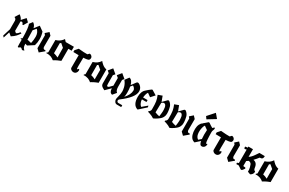

<svg xmlns="http://www.w3.org/2000/svg" viewBox="233 -2920 7601 5058"><g transform="rotate(30 4033.5 -391.0)"><path d="M30.8 -483.9 113.8 -613.8Q184.6 -566.4 212.9 -498.5L324.2 -620.1L411.1 -537.1L339.8 -415H309.1Q309.1 -438 293.5 -455.8Q277.8 -473.6 258.3 -473.6Q243.2 -473.6 225.6 -456.1Q229 -434.6 229 -418V-174.8L278.8 -132.8Q300.3 -145 310.5 -151.9Q320.8 -158.7 338.4 -175.8Q356 -192.9 370.1 -215.8L407.2 -201.2Q371.1 -141.1 325.4 -91.8Q279.8 -42.5 201.2 6.8L115.2 -64L55.2 127.9L19 86.9L90.8 -144.5V-407.2Q90.8 -423.8 84.7 -438Q78.6 -452.1 69.8 -460.2Q61 -468.3 52 -473.9Q43 -479.5 37.1 -481.4Z M516.1 159.7Q501.5 159.7 498.5 146Q495.6 132.3 495.6 57.6Q495.6 43 495.8 3.7Q496.1 -35.6 496.1 -59.6L448.7 -74.2Q469.7 -91.3 496.1 -105.5Q494.1 -422.4 451.7 -520L522.5 -612.8Q596.2 -568.4 613.8 -479L724.6 -619.1L862.8 -520Q898.9 -415 898.9 -306.2Q898.9 -202.6 869.6 -111.8L693.8 1L632.3 -18.1Q634.3 16.6 635.7 34.2Q638.7 66.9 652.1 94.7Q665.5 122.6 699.7 147.9Q670.4 168.9 648.9 168.9Q637.7 168.9 628.7 162.6Q619.6 156.2 614.3 148.7Q608.9 141.1 599.4 134.8Q589.8 128.4 578.1 128.4Q565.4 128.4 546.9 144Q528.3 159.7 516.1 159.7ZM626.5 -135.7Q681.2 -133.3 728.5 -110.8L755.9 -118.2Q776.4 -220.7 776.4 -310.1Q776.4 -436.5 694.8 -509.8L619.6 -419.4V-414.1Q621.1 -275.9 626.5 -135.7Z M967.3 -469.2V-74.2L1051.3 6.8L1189.5 -109.9L1169.4 -137.2Q1153.8 -128.4 1138.7 -131.8Q1126 -134.8 1116.7 -144Q1106.9 -153.8 1102.1 -169.4Q1099.1 -178.7 1098.1 -198.2Q1097.2 -203.1 1097.9 -227.5Q1098.6 -252 1098.6 -256.8L1099.6 -528.8L1030.3 -603L930.7 -514.2Z M1547.4 -127 1543.5 -418 1441.4 -506.8 1410.2 -484.9V-178.2Q1442.4 -170.9 1477.1 -157.5Q1511.7 -144 1529.5 -135.3Q1547.4 -126.5 1547.4 -127ZM1680.2 -101.1Q1561 -55.7 1473.1 -1Q1467.3 -6.8 1460.2 -13.2Q1453.1 -19.5 1429.4 -34.7Q1405.8 -49.8 1380.9 -59.8Q1356 -69.8 1316.4 -76.2Q1276.9 -82.5 1235.4 -78.1V-104Q1249.5 -104 1258.3 -111.8Q1268.1 -120.6 1268.1 -137.2V-497.1Q1308.6 -508.8 1334 -521.5Q1421.9 -564.5 1475.1 -646Q1499 -615.7 1530.8 -586.9H1780.3V-467.8H1680.2Z M1835.9 -514.2 1917 -606.9Q2036.1 -596.7 2073.5 -594.7Q2110.8 -592.8 2185.1 -592.8L2231.9 -639.2Q2267.1 -639.2 2293.9 -613Q2320.8 -586.9 2320.8 -560.1Q2320.8 -537.6 2317.6 -524.2Q2314.5 -510.7 2304.2 -498.5Q2293.9 -486.3 2273.4 -479.5Q2252.9 -472.7 2220.5 -468.3Q2188 -463.9 2138.2 -461.4Q2134.8 -421.4 2134.8 -212.9Q2134.8 -156.2 2137.9 -137.7Q2141.1 -119.1 2155.3 -119.1Q2165.5 -119.1 2170.2 -132.8Q2174.8 -146.5 2181.2 -146.5Q2207 -146.5 2207 -114.3Q2207 -67.4 2177.2 -33.4Q2147.5 0.5 2102.1 0.5Q2058.1 0.5 2028.1 -24.7Q1998 -49.8 1998 -71.8L1999 -458.5H1960.9Q1887.2 -458.5 1835.9 -460.9Z M2683.6 -408.2 2579.1 -496.6 2548.3 -475.6V-167.5Q2574.7 -162.1 2598.9 -153.8Q2623 -145.5 2636.2 -139.6Q2649.4 -133.8 2664.6 -126Q2679.7 -118.2 2683.6 -116.7ZM2406.2 -126.5V-486.8Q2542.5 -525.4 2613.3 -635.7Q2626 -619.6 2642.6 -602.3Q2659.2 -585 2686.3 -561.8Q2713.4 -538.6 2748.3 -521.2Q2783.2 -503.9 2818.8 -498.5V-90.8Q2815.9 -89.8 2803.2 -85.2Q2790.5 -80.6 2786.1 -78.6Q2781.7 -76.7 2769.3 -71.8Q2756.8 -66.9 2749.3 -63.5Q2741.7 -60.1 2728.5 -54.2Q2715.3 -48.3 2703.9 -42.2Q2692.4 -36.1 2677.5 -28.3Q2662.6 -20.5 2646.2 -11Q2629.9 -1.5 2611.8 9.3Q2605.5 2.9 2597.9 -3.7Q2590.3 -10.3 2566.9 -25.1Q2543.5 -40 2518.3 -50Q2493.2 -60.1 2453.9 -66.2Q2414.6 -72.3 2374 -67.9V-93.8Q2388.2 -93.8 2397.2 -102.5Q2406.2 -111.3 2406.2 -126.5Z M3315.4 -268.1Q3315.4 -207 3327.9 -167.5Q3340.3 -127.9 3371.6 -103L3282.2 3.9Q3237.8 -4.4 3215.6 -40.3Q3193.4 -76.2 3193.4 -133.8V-141.6L3046.4 3.9Q3039.1 0 3020.3 -10Q3001.5 -20 2991.2 -25.9Q2981 -31.7 2965.6 -43.2Q2950.2 -54.7 2942.1 -65.4Q2934.1 -76.2 2927.7 -92.3Q2921.4 -108.4 2921.4 -127V-443.4L2863.8 -493.7L2961.4 -613.3L3089.4 -505.9L3042.5 -451.2L3043.5 -208Q3043.5 -168.5 3047.4 -149.9Q3051.3 -131.3 3057.6 -126.7Q3064 -122.1 3077.6 -122.1Q3092.3 -122.1 3116 -142.8Q3139.6 -163.6 3193.4 -220.7L3192.4 -454.1L3132.3 -504.4L3230 -624L3357.9 -516.6L3315.4 -464.4Z M3527.3 109.9H3653.3V166H3522.9Q3481.9 166 3455.3 131.8Q3428.7 97.7 3428.7 54.7Q3428.7 37.1 3433.1 21.5Q3436 6.3 3447.5 -38.6Q3459 -83.5 3466.1 -123.8Q3473.1 -164.1 3473.1 -202.1Q3473.1 -227.5 3469.5 -256.3Q3465.8 -285.2 3455.8 -326.9Q3445.8 -368.7 3422.9 -414.3Q3399.9 -460 3366.2 -499L3454.1 -616.2Q3542.5 -600.1 3578.1 -461.4Q3602.5 -492.2 3624.8 -522.5Q3647 -552.7 3657 -567.1Q3667 -581.5 3677.5 -594Q3688 -606.4 3696.3 -610.4Q3704.6 -614.3 3716.8 -614.3Q3729 -614.3 3746.3 -606.4Q3763.7 -598.6 3783 -582.5Q3802.2 -566.4 3818.6 -544.9Q3835 -523.4 3845.7 -492.4Q3856.4 -461.4 3856.4 -427.7Q3856.4 -239.7 3507.8 18.1Q3485.8 39.1 3485.8 57.6Q3485.8 78.1 3499.5 94Q3513.2 109.9 3527.3 109.9ZM3586.4 -106.9Q3714.4 -249 3714.4 -372.1Q3714.4 -393.1 3706.3 -412.1Q3698.2 -431.2 3685.1 -444.8Q3671.9 -458.5 3660.6 -467.3Q3649.4 -476.1 3638.2 -481.9Q3629.4 -471.7 3612.5 -451.7Q3595.7 -431.6 3587.4 -421.4Q3602.1 -343.3 3602.1 -233.9Q3602.1 -154.3 3586.4 -106.9Z M4286.1 -554.2 4182.1 -439Q4119.6 -483.4 4076.7 -514.2Q4057.6 -490.7 4043.7 -443.4Q4029.8 -396 4025.4 -341.8H4163.1V-283.2H4024.4Q4025.9 -245.1 4035.2 -212.2Q4044.4 -179.2 4056.2 -159.9Q4067.9 -140.6 4079.6 -126.7Q4091.3 -112.8 4099.1 -107.4L4106.9 -102.1L4254.9 -227.1L4266.1 -179.2L4059.1 6.8Q3976.1 -16.1 3935.3 -92.5Q3894.5 -168.9 3894.5 -290.5Q3894.5 -369.1 3917.5 -430.2Q3940.4 -491.2 3976.1 -520Q3977.5 -521.5 3990 -531.7Q4002.4 -542 4012.2 -551.8Q4027.8 -567.4 4056.4 -589.8Q4085 -612.3 4105.5 -627L4126 -641.1H4144Z M4511.2 -458Q4509.8 -415 4508.8 -313.7Q4507.8 -212.4 4505.9 -166Q4563 -145 4572.8 -142.1Q4610.8 -131.3 4642.6 -125Q4658.2 -231 4659.9 -284.7Q4661.6 -338.4 4650.9 -407.2Q4647.5 -430.2 4632.6 -457Q4617.7 -483.9 4592.8 -490.2Q4566.9 -496.6 4534.7 -477.1Q4523.9 -470.7 4511.2 -458ZM4506.8 -483.4Q4602.1 -578.6 4620.6 -599.1Q4629.9 -608.4 4639.6 -610.8Q4653.3 -613.8 4669.4 -605Q4685.5 -596.2 4698.7 -581.8Q4711.9 -567.4 4720 -556.9Q4728 -546.4 4731.9 -540Q4763.7 -496.6 4776.9 -401.9Q4782.2 -360.4 4784.2 -339.6Q4786.1 -318.8 4786.4 -287.6Q4786.6 -256.3 4780.5 -231.4Q4774.4 -206.5 4761.7 -181.2Q4756.3 -170.4 4749.8 -160.2Q4743.2 -149.9 4737.3 -142.1Q4731.4 -134.3 4722.2 -124.8Q4712.9 -115.2 4707.5 -110.1Q4702.1 -105 4690.4 -95.7Q4678.7 -86.4 4674.3 -83Q4669.9 -79.6 4656.5 -69.6Q4643.1 -59.6 4639.6 -57.1Q4585.4 -18.6 4527.8 4.9Q4465.8 -37.6 4389.6 -62L4330.6 -80.1V-105Q4342.8 -106.9 4355 -118.9Q4367.2 -130.9 4374.5 -145Q4385.7 -167 4385.7 -188Q4387.2 -348.1 4374.5 -425.8Q4361.8 -503.4 4322.8 -595.2L4447.8 -641.1Q4482.9 -557.1 4506.8 -483.4Z M5012.2 -458Q5010.7 -415 5009.8 -313.7Q5008.8 -212.4 5006.8 -166Q5064 -145 5073.7 -142.1Q5111.8 -131.3 5143.6 -125Q5159.2 -231 5160.9 -284.7Q5162.6 -338.4 5151.9 -407.2Q5148.4 -430.2 5133.5 -457Q5118.7 -483.9 5093.8 -490.2Q5067.9 -496.6 5035.6 -477.1Q5024.9 -470.7 5012.2 -458ZM5007.8 -483.4Q5103 -578.6 5121.6 -599.1Q5130.9 -608.4 5140.6 -610.8Q5154.3 -613.8 5170.4 -605Q5186.5 -596.2 5199.7 -581.8Q5212.9 -567.4 5220.9 -556.9Q5229 -546.4 5232.9 -540Q5264.6 -496.6 5277.8 -401.9Q5283.2 -360.4 5285.2 -339.6Q5287.1 -318.8 5287.4 -287.6Q5287.6 -256.3 5281.5 -231.4Q5275.4 -206.5 5262.7 -181.2Q5257.3 -170.4 5250.7 -160.2Q5244.1 -149.9 5238.3 -142.1Q5232.4 -134.3 5223.1 -124.8Q5213.9 -115.2 5208.5 -110.1Q5203.1 -105 5191.4 -95.7Q5179.7 -86.4 5175.3 -83Q5170.9 -79.6 5157.5 -69.6Q5144 -59.6 5140.6 -57.1Q5086.4 -18.6 5028.8 4.9Q4966.8 -37.6 4890.6 -62L4831.5 -80.1V-105Q4843.8 -106.9 4856 -118.9Q4868.2 -130.9 4875.5 -145Q4886.7 -167 4886.7 -188Q4888.2 -348.1 4875.5 -425.8Q4862.8 -503.4 4823.7 -595.2L4948.7 -641.1Q4983.9 -557.1 5007.8 -483.4Z M5356.4 -469.2V-74.2L5440.4 6.8L5578.6 -109.9L5558.6 -137.2Q5543 -128.4 5527.8 -131.8Q5515.1 -134.8 5505.9 -144Q5496.1 -153.8 5491.2 -169.4Q5488.3 -178.7 5487.3 -198.2Q5486.3 -203.1 5487.1 -227.5Q5487.8 -252 5487.8 -256.8L5488.8 -528.8L5419.4 -603L5319.8 -514.2Z M5997.6 -823.2 5758.3 -676.8 5707.5 -748 5889.6 -951.2ZM5874.5 -641.1Q5874.5 -641.1 5935.1 -599.1Q6002.9 -554.2 6012.7 -560.1Q6016.6 -562.5 6022 -568.8Q6027.3 -575.2 6031.7 -581.1Q6036.1 -586.9 6041.3 -591.8Q6046.4 -596.7 6052.2 -596.4Q6058.1 -596.2 6064.5 -589.8Q6069.8 -584.5 6070.8 -576.2Q6071.8 -567.9 6069.1 -556.2Q6066.4 -544.4 6063.5 -535.4Q6060.5 -526.4 6055.4 -512.9Q6050.3 -499.5 6048.3 -494.1Q6046.9 -490.2 6045.9 -485.4Q6044.9 -480.5 6044.2 -473.4Q6043.5 -466.3 6043 -460.2Q6042.5 -454.1 6042.5 -443.4Q6042.5 -432.6 6042.5 -425Q6042.5 -417.5 6043 -402.8Q6043.5 -388.2 6043.7 -378.7Q6043.9 -369.1 6044.4 -350.1Q6044.9 -331.1 6045.4 -318.8Q6052.7 -118.2 6077.6 -116.2Q6082.5 -116.2 6090.6 -123.8Q6098.6 -131.3 6102.5 -129.9Q6109.4 -127 6109.4 -107.9Q6108.4 -83 6095.7 -55.2Q6083 -27.3 6055.7 -12.2Q6037.1 -1.5 6015.6 1Q5994.1 3.4 5984.4 -1Q5941.9 -12.7 5922.9 -113.3Q5908.2 -100.1 5880.9 -75.7Q5853.5 -51.3 5831.3 -31.2Q5809.1 -11.2 5789.6 6.8Q5743.7 -5.9 5718.3 -26.9Q5670.9 -64.9 5646.7 -138.7Q5622.6 -212.4 5625.5 -311Q5627.9 -394 5656.5 -452.9Q5685.1 -511.7 5724.6 -531.7Q5731 -543 5742.7 -551.8Q5760.3 -565.4 5786.4 -587.6Q5812.5 -609.9 5829.6 -625.5L5846.7 -641.1ZM5807.1 -514.2Q5787.6 -489.7 5773.7 -440.4Q5759.8 -391.1 5755.4 -336.7Q5751 -282.2 5760.5 -228Q5770 -173.8 5794.4 -143.1Q5802.7 -132.3 5813.5 -122.1Q5824.2 -111.8 5831.1 -106.9L5837.4 -102.1L5915 -168Q5901.9 -290 5912.6 -439Q5880.9 -462.4 5807.1 -514.2Z M6164.6 -514.2 6245.6 -606.9Q6364.7 -596.7 6402.1 -594.7Q6439.5 -592.8 6513.7 -592.8L6560.5 -639.2Q6595.7 -639.2 6622.6 -613Q6649.4 -586.9 6649.4 -560.1Q6649.4 -537.6 6646.2 -524.2Q6643.1 -510.7 6632.8 -498.5Q6622.6 -486.3 6602.1 -479.5Q6581.5 -472.7 6549.1 -468.3Q6516.6 -463.9 6466.8 -461.4Q6463.4 -421.4 6463.4 -212.9Q6463.4 -156.2 6466.6 -137.7Q6469.7 -119.1 6483.9 -119.1Q6494.1 -119.1 6498.8 -132.8Q6503.4 -146.5 6509.8 -146.5Q6535.6 -146.5 6535.6 -114.3Q6535.6 -67.4 6505.9 -33.4Q6476.1 0.5 6430.7 0.5Q6386.7 0.5 6356.7 -24.7Q6326.7 -49.8 6326.7 -71.8L6327.6 -458.5H6289.6Q6215.8 -458.5 6164.6 -460.9Z M6733.9 -469.2V-74.2L6817.9 6.8L6956.1 -109.9L6936 -137.2Q6920.4 -128.4 6905.3 -131.8Q6892.6 -134.8 6883.3 -144Q6873.5 -153.8 6868.7 -169.4Q6865.7 -178.7 6864.7 -198.2Q6863.8 -203.1 6864.5 -227.5Q6865.2 -252 6865.2 -256.8L6866.2 -528.8L6796.9 -603L6697.3 -514.2Z M7479 2Q7425.3 -21 7396 -29.3Q7399.9 -92.3 7382.8 -157.2Q7369.6 -209 7358.2 -233.4Q7346.7 -257.8 7322.8 -272.5Q7298.8 -285.6 7269 -286.6Q7236.3 -262.2 7214.8 -248.5V-96.7Q7248 -89.8 7268.1 -91.3Q7276.9 -92.3 7284.7 -86.4Q7292.5 -80.6 7292 -71.8Q7291 -63 7289.6 -58.6Q7288.1 -54.2 7286.1 -51.3Q7284.2 -48.3 7277.1 -39.3Q7270 -30.3 7262.7 -19Q7241.2 15.1 7217.8 17.1Q7212.4 16.1 7211.4 17.1Q7210.4 18.1 7205.1 15.4Q7199.7 12.7 7197.3 11.5Q7194.8 10.3 7186.8 4.9Q7178.7 -0.5 7172.6 -4.6Q7166.5 -8.8 7153.8 -17.6Q7141.1 -26.4 7128.9 -34.2Q7115.2 -43 7109.9 -46.1Q7104.5 -49.3 7095.5 -52.2Q7086.4 -55.2 7078.1 -54.2Q7072.8 -53.7 7062.5 -49.3Q7052.2 -44.9 7045.9 -47.4Q7035.6 -49.3 7029.3 -62.3Q7022.9 -75.2 7026.9 -85Q7034.7 -101.1 7075.2 -106.4Q7075.2 -126.5 7075.4 -213.1Q7075.7 -299.8 7075.7 -368.4Q7075.7 -437 7075.7 -517.6L7018.1 -503.9Q7004.9 -519 7001 -539.1Q6999.5 -548.8 7000.7 -555.4Q7002 -562 7004.4 -565.4L7006.8 -568.4L7075.7 -575.2Q7075.7 -600.1 7074.7 -608.9H7214.8V-376Q7241.2 -393.1 7263.9 -413.8Q7286.6 -434.6 7306.6 -460Q7326.7 -485.4 7341.1 -506.1Q7355.5 -526.9 7376.5 -558.3Q7397.5 -589.8 7411.1 -608.9Q7575.7 -608.9 7575.7 -606.9Q7575.7 -583.5 7572.3 -565.9Q7568.8 -548.3 7561.5 -537.6Q7554.2 -526.9 7546.9 -520.5Q7539.6 -514.2 7526.9 -511.2Q7514.2 -508.3 7504.9 -507.6Q7495.6 -506.8 7480 -506.8Q7422.9 -433.1 7364.7 -373Q7387.2 -371.1 7405.3 -362.8Q7423.3 -354.5 7431.2 -348.1Q7450.7 -335.4 7464.4 -316.2Q7478 -296.9 7482.4 -284.7Q7486.8 -272.5 7492.7 -252.9Q7498 -234.4 7501 -210.9Q7503.9 -187.5 7508.3 -173.3Q7512.7 -159.2 7524.9 -147Q7535.6 -136.2 7559.1 -124.5Q7559.1 -56.2 7508.8 -17.1Q7487.8 -2.4 7479 2Z M7914.6 -408.2 7810.1 -496.6 7779.3 -475.6V-167.5Q7805.7 -162.1 7829.8 -153.8Q7854 -145.5 7867.2 -139.6Q7880.4 -133.8 7895.5 -126Q7910.6 -118.2 7914.6 -116.7ZM7637.2 -126.5V-486.8Q7773.4 -525.4 7844.2 -635.7Q7856.9 -619.6 7873.5 -602.3Q7890.1 -585 7917.2 -561.8Q7944.3 -538.6 7979.2 -521.2Q8014.2 -503.9 8049.8 -498.5V-90.8Q8046.9 -89.8 8034.2 -85.2Q8021.5 -80.6 8017.1 -78.6Q8012.7 -76.7 8000.2 -71.8Q7987.8 -66.9 7980.2 -63.5Q7972.7 -60.1 7959.5 -54.2Q7946.3 -48.3 7934.8 -42.2Q7923.3 -36.1 7908.4 -28.3Q7893.6 -20.5 7877.2 -11Q7860.8 -1.5 7842.8 9.3Q7836.4 2.9 7828.9 -3.7Q7821.3 -10.3 7797.9 -25.1Q7774.4 -40 7749.3 -50Q7724.1 -60.1 7684.8 -66.2Q7645.5 -72.3 7605 -67.9V-93.8Q7619.1 -93.8 7628.2 -102.5Q7637.2 -111.3 7637.2 -126.5Z"/></g></svg>

Font: KJV1611
Style: Regular
Weight: 400
Version: Version 3.6.1